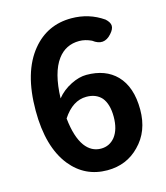

<svg xmlns="http://www.w3.org/2000/svg" viewBox="-112 -822 799 922"><g transform="rotate(-15 287.5 -361.0)"><path d="M308.6 13.7Q197.3 13.7 127 -73.2Q48.8 -170.9 48.8 -351.6Q48.8 -543 133.8 -645.5Q209 -736.3 328.1 -736.3Q416 -736.3 486.3 -687.5Q506.8 -668.9 507.3 -651.9Q507.8 -634.8 489.3 -614.3Q448.2 -567.4 397.5 -606.4Q366.2 -621.1 336.9 -621.1Q269.5 -621.1 229.5 -567.4Q183.6 -505.9 179.7 -377.9Q208 -413.1 251 -434.6Q292 -455.1 328.1 -455.1Q422.9 -455.1 477.5 -399.4Q535.2 -339.8 535.2 -227.5Q535.2 -119.1 467.8 -51.8Q404.3 13.7 308.6 13.7ZM305.7 -94.7Q347.7 -94.7 375 -127.9Q403.3 -164.1 403.3 -227.1Q403.3 -290 376 -323.2Q348.6 -353.5 300.8 -353.5Q232.4 -353.5 182.6 -277.3Q192.4 -183.6 226.6 -136.7Q257.8 -94.7 305.7 -94.7Z"/></g></svg>

Font: Bpmf GenSen Rounded B
Style: B
Weight: 700
Foundry: But Ko
Version: Version 1.320